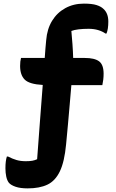

<svg xmlns="http://www.w3.org/2000/svg" viewBox="-20 -790 640 1060"><path d="M122 100Q144 100 158 97.5Q172 95 185 89Q192 -4 200 -112.5Q208 -221 216 -321Q142 -325 116.5 -350.5Q91 -376 91 -426Q91 -452 96 -470H227Q229 -499 231 -524Q233 -549 235 -568Q240 -630 267.5 -675Q295 -720 340.5 -745Q386 -770 443 -770Q488 -770 513 -762Q538 -754 551 -741Q578 -717 578 -671Q578 -629 568 -605H562Q545 -617 521.5 -624Q498 -631 469 -631Q438 -631 413.5 -628Q389 -625 374 -619Q377 -589 380 -547Q383 -505 384 -470H448Q502 -470 527 -451.5Q552 -433 552 -383Q552 -366 550 -349.5Q548 -333 545 -320H374Q370 -271 365 -214.5Q360 -158 355 -101Q350 -44 345 6Q336 103 310.5 156Q285 209 241.5 229.5Q198 250 133 250Q92 250 66 241Q40 232 29 219Q19 206 14.5 185Q10 164 10 139Q10 98 18 74H24Q49 87 71.5 93.5Q94 100 122 100Z"/></svg>

Font: Recursive Sn Csl St XBd
Style: Regular
Weight: 800
Version: Version 1.085;hotconv 1.1.0;makeotfexe 2.6.0; ttfautohint (v